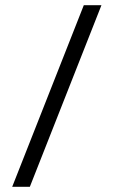

<svg xmlns="http://www.w3.org/2000/svg" viewBox="-20 -720 446 740"><path d="M371 -700 95 0H27L303 -700Z"/></svg>

Font: Bebas Neue Regular
Style: Regular
Weight: 400
Designer: Ryoichi Tsunekawa & LGV (GE)
Foundry: Free Software Foundation, Inc.
Version: Version 1.003 August 13, 2016